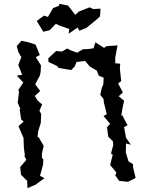

<svg xmlns="http://www.w3.org/2000/svg" viewBox="-20 -937 759 998"><path d="M290 -804 340 -786 337 -762 384 -794 392 -777 429 -792 484 -837 499 -851 501 -864 502 -892 464 -890 446 -899 390 -877 371 -860 334 -908 288 -917 287 -907 256 -895 229 -849 209 -856 171 -828 205 -772 238 -780 270 -813ZM67 -544 101 -508 75 -469 79 -460 72 -403 87 -368 82 -371 90 -316 103 -305 76 -281 101 -223 102 -225 104 -171 109 -132 107 -126 117 -106 85 -69 89 -29 121 3 123 41 165 23 211 -11 188 -23 204 -82 205 -109 198 -116V-139L207 -179L182 -222L175 -226L179 -257L192 -298L194 -345L185 -361L199 -394L175 -415L161 -438L189 -464L163 -499L188 -546L191 -563L193 -597L166 -640L187 -651L165 -705L129 -717L91 -725L67 -697L76 -665L91 -640L75 -600L95 -548ZM231 -634 232 -615 277 -594 284 -584 350 -573 368 -591 378 -615 423 -620 447 -591 483 -570 494 -543 519 -533 517 -498 509 -480 501 -444 518 -423 520 -404 535 -343 518 -334 552 -294 536 -275 543 -226 566 -204 569 -185 557 -139 566 -133 555 -89 553 -79 585 -40 579 -26 599 3 645 8 685 -12 672 -66 671 -84 648 -98 634 -144 635 -191 660 -185 635 -221 625 -276 643 -286 615 -339 610 -335 619 -386 625 -413 597 -437 619 -456 594 -503 610 -516 603 -580 605 -606 579 -608V-638L591 -701L533 -697L521 -688L476 -717L466 -686L437 -682L411 -681L381 -663L349 -675L329 -685L302 -669L272 -672Z"/></svg>

Font: チョークS
Style: Regular
Weight: 400
Designer: [Stick] Fontworks Inc.
Foundry: [Stick] Fontworks Inc.
Version: Version 1.200;FEAKit 1.0